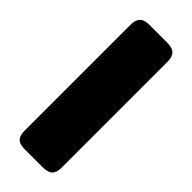

<svg xmlns="http://www.w3.org/2000/svg" viewBox="-227 -711 741 741"><g transform="rotate(45 144.0 -340.0)"><path d="M43 -50V-629Q43 -655 55 -667.5Q67 -680 95 -680H192Q221 -680 233 -667.5Q245 -655 245 -629V-50Q245 -24 233 -12Q221 0 192 0H95Q66 0 54.5 -12Q43 -24 43 -50Z"/></g></svg>

Font: Mitr SemiBold
Style: Regular
Weight: 600
Designer: Thanarat Vachiruckul
Foundry: Cadson Demak
Version: Version 1.003